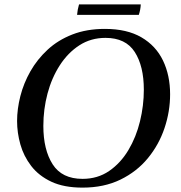

<svg xmlns="http://www.w3.org/2000/svg" viewBox="-20 -843 828 877"><path d="M757 -412Q757 -334 731.5 -258Q706 -182 655.5 -120.5Q605 -59 530 -22.5Q455 14 357 14Q272 14 214.5 -13Q157 -40 122.5 -85Q88 -130 73 -183.5Q58 -237 58 -290Q58 -345 73 -404Q88 -463 119 -517.5Q150 -572 197.5 -616Q245 -660 310.5 -685.5Q376 -711 459 -711Q560 -711 626 -672.5Q692 -634 724.5 -566.5Q757 -499 757 -412ZM637 -433Q637 -541 595.5 -605.5Q554 -670 462 -670Q395 -670 342.5 -636Q290 -602 253 -544.5Q216 -487 197 -415.5Q178 -344 178 -268Q178 -159 220.5 -92.5Q263 -26 357 -26Q426 -26 478.5 -62Q531 -98 566.5 -157.5Q602 -217 619.5 -289Q637 -361 637 -433ZM341 -823H623Q622 -799 614 -775H332Q334 -799 341 -823Z"/></svg>

Font: Tiro Telugu
Style: Italic
Weight: 400
Italic angle: -11°
Designer: Telugu: John Hudson & Fiona Ross, assisted by Kaja Sojewska. Latin: John Hudson with Paul Hanslow, assisted by Kaja Soje
Foundry: Tiro Typeworks Ltd.
Version: Version 1.52